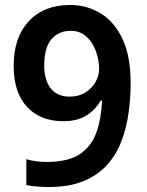

<svg xmlns="http://www.w3.org/2000/svg" viewBox="-20 -743 591 773"><path d="M175 10Q155 10 129.5 8Q104 6 86 2V-102Q124 -91 167 -91Q256 -91 303 -123.5Q350 -156 369 -212Q388 -268 391 -338H385Q366 -303 329.5 -279Q293 -255 235 -255Q142 -255 88.5 -313Q35 -371 35 -478Q35 -592 96 -657.5Q157 -723 262 -723Q330 -723 385.5 -689Q441 -655 473.5 -585.5Q506 -516 506 -409Q506 -348 497.5 -287.5Q489 -227 468.5 -173.5Q448 -120 410.5 -78.5Q373 -37 315.5 -13.5Q258 10 175 10ZM261 -354Q297 -354 323.5 -370.5Q350 -387 364.5 -412.5Q379 -438 379 -465Q379 -501 366 -537Q353 -573 327.5 -596Q302 -619 264 -619Q217 -619 187.5 -585.5Q158 -552 158 -479Q158 -421 184 -387.5Q210 -354 261 -354Z"/></svg>

Font: Noto Sans Gurmukhi UI SemiBold
Style: Regular
Weight: 600
Designer: Jelle Bosma - Monotype Design Team
Foundry: Monotype Imaging Inc.
Version: Version 2.004; ttfautohint (v1.8.4.7-5d5b)